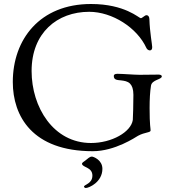

<svg xmlns="http://www.w3.org/2000/svg" viewBox="-20 -739 858 960"><path d="M390 79C390 99 442 95 442 139C442 180 400 184 400 194C400 196 403 201 409 201C424 201 492 172 492 105C492 60 446 44 440 44C427 44 419 55 410 61C399 69 390 75 390 79ZM44 -329C44 -158 142 17 444 17C555 17 658 -53 670 -60C705 -79 733 -75 733 -87C733 -98 728 -110 728 -199C728 -242 730 -280 735 -311C740 -341 789 -341 789 -357C789 -365 777 -366 773 -366C770 -366 724 -365 678 -365C653 -365 592 -370 567 -370C553 -370 549 -365 549 -359C549 -339 566 -339 586 -337C601 -335 618 -333 630 -321C640 -311 647 -294 647 -265C647 -224 645 -147 644 -139C635 -79 539 -24 435 -24C247 -24 138 -203 138 -384C138 -575 266 -680 426 -680C542 -680 666 -600 712 -499C715 -492 723 -487 729 -487C733 -487 741 -488 741 -504C741 -516 729 -577 727 -643C727 -654 722 -663 712 -663C704 -663 691 -648 684 -648C675 -648 605 -719 435 -719C179 -719 44 -542 44 -329Z"/></svg>

Font: OFL Sorts Mill Goudy
Style: Regular
Weight: 500
Version: Version 003.000